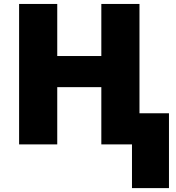

<svg xmlns="http://www.w3.org/2000/svg" viewBox="-20 -734 897 976"><path d="M689 -158.2H838.9V222.2H650.9V0H495.1V-291H271V0H77.1V-713.9H271V-449.2H495.1V-713.9H689Z"/></svg>

Font: Open Sans ExtBd
Style: Bold
Weight: 800
Foundry: Ascender Corporation
Version: Version 1.10